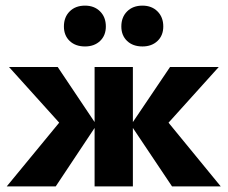

<svg xmlns="http://www.w3.org/2000/svg" viewBox="-20 -662 809 682"><path d="M591 0 445 -218 584 -424H757L537 -180V-277L764 0ZM4 0 232 -277V-180L12 -424H185L323 -218L178 0ZM316 0V-424H452V0ZM282 -497Q248 -497 227.5 -516.5Q207 -536 207 -568Q207 -601 227.5 -621.5Q248 -642 282 -642Q315 -642 335.5 -621.5Q356 -601 356 -568Q356 -536 335.5 -516.5Q315 -497 282 -497ZM486 -497Q452 -497 431.5 -516.5Q411 -536 411 -568Q411 -601 431.5 -621.5Q452 -642 486 -642Q519 -642 539.5 -621.5Q560 -601 560 -568Q560 -536 539.5 -516.5Q519 -497 486 -497Z"/></svg>

Font: Ysabeau Infant ExtraBold
Style: Regular
Weight: 800
Designer: Christian Thalmann (Catharsis Fonts)
Version: Version 2.001;gftools[0.9.30]; featfreeze: ss01,ss02,lnum